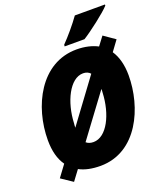

<svg xmlns="http://www.w3.org/2000/svg" viewBox="-172 -1040 1021 1199"><g transform="rotate(-20 338.5 -440.5)"><path d="M345 -779 344 -768H476C525 -798 641 -887 670 -921V-928H470C435 -879 387 -822 345 -779ZM110 47 160 -20C197 0 244 10 301 10C546 9 658 -251 658 -462C658 -530 643 -588 614 -631L664 -699L589 -751L546 -694C509 -713 463 -725 407 -725C166 -725 45 -476 45 -253C45 -182 60 -124 91 -81L34 -4ZM442 -551 233 -268C233 -278 234 -288 235 -298C241 -435 305 -571 394 -571C414 -571 431 -564 442 -551ZM310 -145C290 -145 275 -150 262 -161L469 -440C469 -432 469 -424 468 -415C462 -275 399 -145 310 -145Z"/></g></svg>

Font: Noto Sans SemiCondensed Black
Style: Italic
Weight: 900
Width: 4
Italic angle: -12°
Designer: Monotype Design Team
Foundry: Monotype Imaging Inc.
Version: Version 2.013